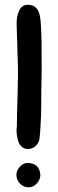

<svg xmlns="http://www.w3.org/2000/svg" viewBox="-20 -757 248 819"><path d="M157 -586Q157 -608 157.5 -527Q158 -446 157 -410Q156 -387 156 -323Q156 -259 153 -224Q152 -193 148 -162Q144 -141 125 -129Q106 -117 87 -123Q62 -131 55 -165Q48 -196 52 -219Q53 -221 52 -224Q52 -263 55 -353Q58 -443 56 -491Q53 -572 51 -653Q50 -684 60 -707Q73 -741 107 -736Q140 -732 149 -694Q154 -673 155.5 -632.5Q157 -592 157 -586ZM99 -62Q148 -60 152 -13Q153 8 137.5 25Q122 42 103 42Q81 42 65.5 26.5Q50 11 50 -12Q50 -29 64.5 -45.5Q79 -62 99 -62Z"/></svg>

Font: LXGW WenKai & Jojoba
Style: Regular
Weight: 400
Designer: LXGW / Fontworks Inc.
Foundry: LXGW / Fontworks Inc.
Version: Version 1.501;January 22, 2025;FontCreator 15.0.0.2927 64-bi